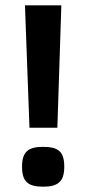

<svg xmlns="http://www.w3.org/2000/svg" viewBox="-20 -696 325 723"><path d="M196 -215 211 -676H74L91 -215ZM142 -143C85.1 -143 63 -123.4 63 -68C63 -13.3 84.3 7 142 7C198.1 7 222 -11.8 222 -68C222 -124.8 200.2 -143 142 -143Z"/></svg>

Font: Fog Sans
Style: Bold
Weight: 700
Foundry: Intel Corporation
Version: Version 1.00